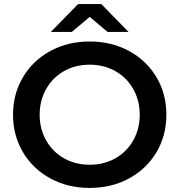

<svg xmlns="http://www.w3.org/2000/svg" viewBox="-20 -914 882 944"><path d="M44 -350Q44 -452 93 -534.5Q142 -617 228 -663.5Q314 -710 421 -710Q528 -710 614 -663.5Q700 -617 749 -535Q798 -453 798 -350Q798 -247 749 -165Q700 -83 614 -36.5Q528 10 421 10Q314 10 228 -36.5Q142 -83 93 -165.5Q44 -248 44 -350ZM667 -350Q667 -420 635 -476.5Q603 -533 547 -564.5Q491 -596 421 -596Q351 -596 295 -564.5Q239 -533 207 -476.5Q175 -420 175 -350Q175 -280 207 -223.5Q239 -167 295 -135.5Q351 -104 421 -104Q491 -104 547 -135.5Q603 -167 635 -223.5Q667 -280 667 -350ZM509 -757 421 -831 333 -757H230L364 -894H478L612 -757Z"/></svg>

Font: Montserrat Alternates SemiBold
Style: Regular
Weight: 600
Designer: Julieta Ulanovsky
Foundry: Julieta Ulanovsky
Version: Version 7.200